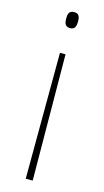

<svg xmlns="http://www.w3.org/2000/svg" viewBox="-114 -568 432 799"><g transform="rotate(15 101.5 -169.0)"><path d="M127 -497C127 -517 122 -530 102 -530C79 -530 76 -514 76 -497C76 -474 81 -461 102 -461C122 -461 127 -475 127 -497ZM88 -351 86 192H116L112 -351Z"/></g></svg>

Font: Noto Sans Malayalam Condensed Thin
Style: Regular
Weight: 100
Width: 3
Designer: Jelle Bosma - Monotype Design Team
Foundry: Monotype Imaging Inc.
Version: Version 2.104